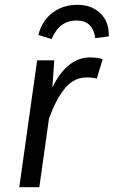

<svg xmlns="http://www.w3.org/2000/svg" viewBox="-20 -776 471 796"><path d="M406 -531 381 -450Q364 -455 339 -455Q288 -455 251 -412Q214 -369 183 -284L143 0H60L134 -526H205L197 -413Q227 -475 266.5 -506.5Q306 -538 353 -538Q380 -538 406 -531ZM139 -631Q154 -690 197.5 -723Q241 -756 301 -756Q360 -756 396.5 -720.5Q433 -685 431 -625L375 -618Q365 -691 297 -691Q226 -691 194 -614Z"/></svg>

Font: Fira Sans Book
Style: Italic
Weight: 350
Italic angle: -8°
Designer: bBox Type GmbH & Carrois Corporate GbR & Edenspiekermann AG
Foundry: bBox Type GmbH & Carrois Corporate GbR & Edenspiekermann AG
Version: Version 4.301